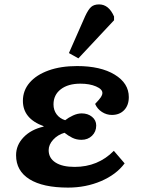

<svg xmlns="http://www.w3.org/2000/svg" viewBox="-20 -838 653 872"><path d="M289 14Q175 14 114 -24Q53 -62 53 -133Q53 -179 87 -214.5Q121 -250 178 -263V-265Q84 -299 84 -380Q84 -427 114.5 -462.5Q145 -498 200.5 -518Q256 -538 330 -538Q437 -538 501 -499Q565 -460 565 -397Q565 -360 544 -338Q523 -316 488 -316Q464 -316 443 -329.5Q422 -343 412 -366Q432 -387 438.5 -397Q445 -407 445 -416Q445 -433 416 -445.5Q387 -458 345 -458Q289 -458 256 -432.5Q223 -407 223 -364Q223 -338 237 -319Q251 -300 276 -292Q291 -304 311.5 -313.5Q332 -323 351 -323Q379 -323 398 -307.5Q417 -292 417 -268Q417 -240 398 -221.5Q379 -203 350 -203Q327 -203 308 -212.5Q289 -222 273 -235Q242 -226 221.5 -203.5Q201 -181 201 -156Q201 -120 232 -100Q263 -80 319 -80Q425 -80 497 -153L546 -96Q508 -45 439 -15.5Q370 14 289 14ZM336 -573 293 -597 367 -765Q381 -795 394 -806.5Q407 -818 430 -818Q474 -818 498 -763V-746Z"/></svg>

Font: Literata 7pt
Style: Bold Italic
Weight: 700
Italic angle: -2°
Designer: Latin by Veronika Burian and Jose Scaglione. Greek by Irene Vlachou. Cyrillic by Vera Evstafieva
Foundry: TypeTogether
Version: Version 3.002